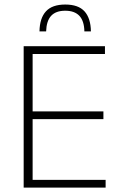

<svg xmlns="http://www.w3.org/2000/svg" viewBox="-20 -848 552 868"><path d="M87 0V-639H127.5V0ZM99.5 0V-35H457.5V0ZM109.5 -309.5V-344.5H447.5V-309.5ZM98.5 -604V-639H454.5V-604ZM275 -827.5Q334 -827.5 362 -796.8Q390 -766 391 -706H361.5Q360.5 -753.5 338.8 -776.5Q317 -799.5 275 -799.5Q232.5 -799.5 211.2 -776.5Q190 -753.5 188.5 -706H158.5Q159.5 -766 187.8 -796.8Q216 -827.5 275 -827.5Z"/></svg>

Font: Anek Latin Medium ExtraLight
Style: Regular
Weight: 250
Version: Version 1.003